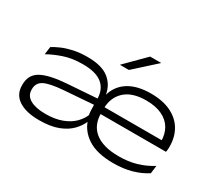

<svg xmlns="http://www.w3.org/2000/svg" viewBox="-129 -953 1377 1227"><g transform="rotate(30 559.0 -340.0)"><path d="M803.5 14.5Q683 14.5 613.8 -30.8Q544.5 -76 523.5 -154L519 -163.5Q514.5 -180.5 513 -203.8Q511.5 -227 512 -246.5L511.5 -289Q511.5 -360 465 -398.2Q418.5 -436.5 321.5 -436.5Q242 -436.5 181.5 -415.5Q121 -394.5 77.5 -369.5L85 -427Q107.5 -441 141.2 -456Q175 -471 220.8 -481.2Q266.5 -491.5 324 -491.5Q429 -491.5 481.8 -450.2Q534.5 -409 545.5 -340.5L545 -339.5Q565.5 -412.5 628.2 -452.2Q691 -492 793 -492Q881 -492 941.5 -462.2Q1002 -432.5 1033 -379.8Q1064 -327 1064 -257V-254.5Q1064 -245.5 1063.2 -235.5Q1062.5 -225.5 1060.5 -217H998Q999.5 -226 999.8 -237.2Q1000 -248.5 1000 -259Q1000 -313.5 976 -353.8Q952 -394 904.8 -416.2Q857.5 -438.5 788 -438.5Q685 -438.5 631.2 -388.5Q577.5 -338.5 577.5 -253V-244.5V-239V-224Q577.5 -182.5 591.2 -148.8Q605 -115 633.8 -91Q662.5 -67 707 -54Q751.5 -41 813 -41Q882.5 -41 941 -58Q999.5 -75 1052.5 -108.5L1045 -50Q998 -19.5 938.2 -2.5Q878.5 14.5 803.5 14.5ZM255.5 13.5Q160 13.5 105.5 -22Q51 -57.5 51 -125V-131Q51 -204 109.5 -236.5Q168 -269 294.5 -278L520.5 -294L521.5 -248L300 -231.5Q199.5 -224 158.8 -203.5Q118 -183 118 -136V-131.5Q118 -87.5 158.5 -64.5Q199 -41.5 272 -41.5Q341 -41.5 392 -60.8Q443 -80 475.2 -112.8Q507.5 -145.5 521 -184.5L547 -136.5H532.5Q517 -98.5 484.2 -64.2Q451.5 -30 395.8 -8.2Q340 13.5 255.5 13.5ZM542.5 -217V-267.5H1046.5V-217ZM668.5 -693.5H748.5V-691.5L593.5 -551.5H529V-553.5Z"/></g></svg>

Font: Anek Latin Expanded Light
Style: Regular
Weight: 300
Width: 7
Designer: Yesha Goshar
Foundry: Ek Type
Version: Version 1.003